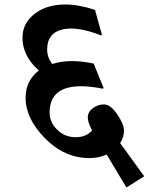

<svg xmlns="http://www.w3.org/2000/svg" viewBox="-20 -696 662 855"><path d="M341 -312Q201 -312 201 -195Q201 -151 235 -118Q269 -85 316.5 -85Q364 -85 390 -115Q371 -150 371 -173.5Q371 -197 393 -214Q415 -231 443.5 -231Q472 -231 502 -187Q532 -143 532 -114Q532 -85 515 -59L622 89L543 139L455 -8Q420 8 379 8Q267 8 180.5 -80Q94 -168 94 -260Q94 -337 153 -382Q80 -447 80 -528Q80 -586 124 -626Q179 -676 271 -676Q331 -676 403 -652L434 -541L431 -538Q352 -569 296 -569Q273 -569 255 -564Q190 -547 190 -476Q190 -439 213 -411Q253 -424 299.5 -424Q346 -424 397 -413L441 -305L438 -301Q383 -312 341 -312Z"/></svg>

Font: Halant
Style: Bold
Weight: 700
Designer: Hitesh Malaviya (Devanagari), Satya Rajpurohit (Latin)
Foundry: Indian Type Foundry
Version: Version 1.101;PS 1.0;hotconv 1.0.78;makeotf.lib2.5.61930; tt